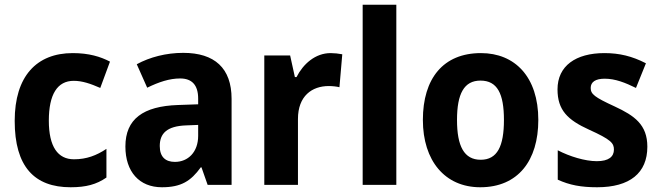

<svg xmlns="http://www.w3.org/2000/svg" viewBox="-20 -780 2785 810"><path d="M278 10C343 10 387 -2 429 -31V-152C387 -124 345 -108 292 -108C224 -108 186 -161 186 -271C186 -382 222 -439 291 -439C327 -439 362 -427 403 -409L444 -520C404 -541 355 -556 287 -556C134 -556 42 -458 42 -270C42 -77 125 10 278 10Z M753 -557C681 -557 612 -539 557 -509L601 -410C650 -434 695 -449 740 -449C789 -449 816 -422 816 -364V-340L731 -337C584 -332 509 -278 509 -162C509 -55 568 10 663 10C744 10 785 -16 827 -74H830L856 0H957V-363C957 -493 885 -557 753 -557ZM765 -251 816 -253V-207C816 -138 773 -97 718 -97C679 -97 654 -117 654 -164C654 -217 684 -248 765 -251Z M1375 -556C1310 -556 1259 -510 1231 -455H1224L1204 -546H1095V0H1237V-278C1237 -375 1296 -417 1367 -417C1382 -417 1401 -415 1412 -412L1424 -551C1409 -554 1390 -556 1375 -556Z M1652 0V-760H1510V0Z M2251 -274C2251 -456 2152 -556 2009 -556C1850 -556 1764 -449 1764 -274C1764 -102 1857 10 2006 10C2166 10 2251 -103 2251 -274ZM1908 -274C1908 -385 1938 -440 2007 -440C2078 -440 2106 -385 2106 -274C2106 -163 2078 -106 2008 -106C1938 -106 1908 -163 1908 -274Z M2711 -161C2711 -254 2657 -292 2573 -331C2488 -370 2472 -383 2472 -409C2472 -434 2492 -448 2531 -448C2576 -448 2618 -431 2663 -409L2705 -513C2647 -543 2593 -556 2530 -556C2409 -556 2332 -502 2332 -403C2332 -315 2375 -274 2465 -233C2558 -191 2570 -176 2570 -149C2570 -119 2548 -100 2498 -100C2448 -100 2383 -120 2333 -146V-22C2383 1 2432 10 2499 10C2637 10 2711 -50 2711 -161Z"/></svg>

Font: Noto Sans Arabic UI SmCn
Style: Bold
Weight: 700
Width: 4
Designer: Monotype Design Team, Nadine Chahine and Nizar Qandah
Foundry: Monotype Imaging Inc.
Version: Version 2.010